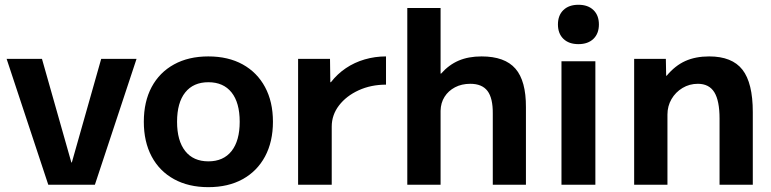

<svg xmlns="http://www.w3.org/2000/svg" viewBox="-20 -763 3185 793"><path d="M179.4 0 7.3 -520H153.3L274.7 -92H276.7L398 -520H544L371.9 0Z M840.4 10Q758.9 10 698.8 -23Q638.7 -56 606.3 -116.8Q574 -177.7 574 -260Q574 -343 606.3 -403.5Q638.7 -464 698.8 -497Q758.8 -530 840.3 -530Q922.5 -530 982.3 -497Q1042 -464 1074.6 -403.5Q1107.3 -343 1107.3 -260Q1107.3 -177.7 1074.7 -116.8Q1042 -56 982.3 -23Q922.7 10 840.4 10ZM840.7 -96.6Q902.7 -96.6 936.4 -139.1Q970 -181.7 970 -260.1Q970 -339 936.4 -381.2Q902.7 -423.4 840.7 -423.4Q778.6 -423.4 745 -381.2Q711.3 -339 711.3 -260.1Q711.3 -181.7 745 -139.1Q778.6 -96.6 840.7 -96.6Z M1211.2 0V-520H1343L1344.3 -423.4H1346.7Q1373.1 -457.5 1408.5 -481.4Q1443.9 -505.3 1486.3 -517.6Q1528.7 -530 1574.3 -530V-413.4Q1512.4 -413.4 1461.3 -390.1Q1410.3 -366.7 1380.2 -327.5Q1350.1 -288.3 1350.1 -240V0Z M1662.2 0V-730H1799.7V-458.9H1801.7Q1833.8 -495.3 1874.5 -512.7Q1915.1 -530 1969 -530Q2064.9 -530 2108.9 -479.4Q2152.8 -428.8 2152.2 -320V0H2015.3V-293.2Q2016 -357.6 1993.5 -387.3Q1971 -416.9 1922.5 -416.9Q1886.7 -416.9 1859.2 -402.4Q1831.7 -387.9 1816.1 -363.1Q1800.4 -338.3 1799.7 -305.7V0Z M2299 0V-510H2439V0ZM2369 -580.7Q2329.7 -580.7 2307 -602.5Q2284.4 -624.4 2284.4 -662Q2284.4 -699.7 2307 -721.5Q2329.7 -743.3 2369 -743.3Q2408.3 -743.3 2431 -721.5Q2453.6 -699.7 2453.6 -662Q2453.6 -624.4 2431 -602.5Q2408.3 -580.7 2369 -580.7Z M2599.2 0V-520H2730.1L2731.4 -450.1H2733.4Q2768.3 -492 2810.5 -511Q2852.8 -530 2909 -530Q3003.6 -530 3046.4 -475.2Q3089.2 -420.5 3089.2 -300V0H2951.9V-273.2Q2951.9 -347 2930.3 -382Q2908.6 -416.9 2862.3 -416.9Q2827.4 -416.9 2798.8 -399.6Q2770.1 -382.3 2753.4 -353.6Q2736.7 -324.8 2736.7 -289.9V0Z"/></svg>

Font: M PLUS 2 Thin
Style: Regular
Weight: 100
Designer: Coji Morishita
Foundry: UNDERFOREST DESIGN
Version: Version 1.001